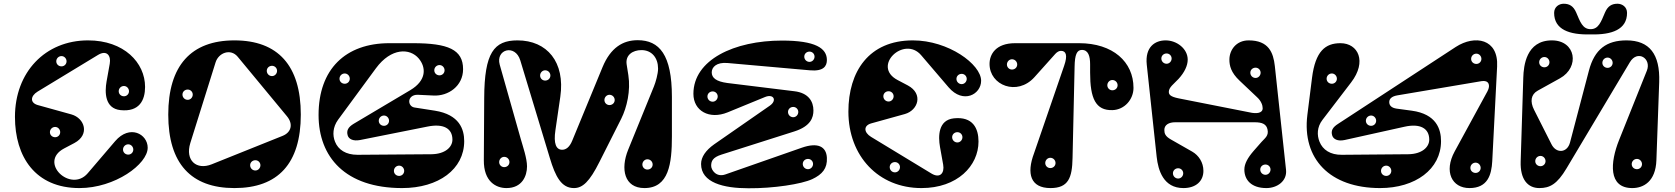

<svg xmlns="http://www.w3.org/2000/svg" viewBox="-20 -991 8961 1027"><path d="M405 15C595 15 770 -113 770 -201C770 -274 674 -327 596 -236L449 -64C358 42 183 -123 323 -197L378 -226C462 -271 433 -359 362 -379L182 -429C140 -441 142 -477 181 -501L504 -697C550 -725 575 -695 567 -650L550 -555C540 -498 540 -411 624 -402C726 -391 756 -456 756 -526C756 -656 643 -775 451 -775C221 -775 60 -604 60 -366C60 -152 169 15 405 15ZM275 -257C259 -257 247 -269 247 -284C247 -299 259 -312 275 -312C290 -312 302 -299 302 -284C302 -269 290 -257 275 -257ZM309 -636C293 -636 281 -648 281 -663C281 -678 293 -691 309 -691C324 -691 336 -678 336 -663C336 -648 324 -636 309 -636ZM666 -164C650 -164 638 -176 638 -191C638 -206 650 -219 666 -219C681 -219 693 -206 693 -191C693 -176 681 -164 666 -164ZM643 -476C627 -476 615 -488 615 -503C615 -518 627 -531 643 -531C658 -531 670 -518 670 -503C670 -488 658 -476 643 -476Z M1234 -775C1002 -775 880 -640 880 -378C880 -116 1002 15 1234 15C1467 15 1589 -116 1589 -378C1589 -640 1467 -775 1234 -775ZM1251 -688 1515 -369C1549 -328 1539 -283 1491 -264L1112 -112C1032 -80 969 -132 998 -226L1133 -657C1149 -709 1213 -733 1251 -688ZM1346 -134C1361 -134 1373 -122 1373 -107C1373 -92 1361 -79 1346 -79C1330 -79 1318 -92 1318 -107C1318 -122 1330 -134 1346 -134ZM984 -512C999 -512 1011 -500 1011 -485C1011 -470 999 -457 984 -457C968 -457 956 -470 956 -485C956 -500 968 -512 984 -512ZM1435 -639C1450 -639 1462 -627 1462 -612C1462 -597 1450 -584 1435 -584C1419 -584 1407 -597 1407 -612C1407 -627 1419 -639 1435 -639Z M2215 -484 2299 -480C2378 -476 2457 -531 2457 -621C2457 -726 2377 -760 2189 -760H2063C1828 -760 1684 -621 1684 -376C1684 -151 1827 15 2131 15C2326 15 2463 -86 2463 -236C2463 -299 2438 -378 2306 -399L2197 -416C2178 -419 2169 -435 2169 -449C2169 -467 2185 -485 2215 -484ZM2288 -166 1892 -163C1830 -163 1789 -190 1772 -233C1758 -268 1760 -311 1788 -350L1991 -626C2073 -737 2173 -734 2220 -678C2260 -630 2262 -561 2175 -509L1872 -329C1842 -311 1832 -292 1840 -266C1846 -247 1869 -235 1906 -242L2267 -314C2351 -331 2400 -305 2400 -244C2400 -204 2361 -167 2288 -166ZM2115 -50C2099 -50 2087 -62 2087 -77C2087 -92 2099 -105 2115 -105C2130 -105 2142 -92 2142 -77C2142 -62 2130 -50 2115 -50ZM1824 -543C1808 -543 1796 -555 1796 -570C1796 -585 1808 -598 1824 -598C1839 -598 1851 -585 1851 -570C1851 -555 1839 -543 1824 -543ZM2331 -588C2315 -588 2303 -600 2303 -615C2303 -630 2315 -643 2331 -643C2346 -643 2358 -630 2358 -615C2358 -600 2346 -588 2331 -588ZM2034 -318C2018 -318 2006 -330 2006 -345C2006 -360 2018 -373 2034 -373C2049 -373 2061 -360 2061 -345C2061 -330 2049 -318 2034 -318Z M2951 -295 2977 -473C3004 -659 2906 -775 2748 -775C2622 -775 2571 -709 2570 -467L2568 -134C2567 -20 2633 15 2689 15C2773 15 2799 -50 2799 -101C2799 -144 2777 -207 2766 -246L2653 -645C2630 -728 2736 -757 2763 -668L2921 -146C2951 -46 2983 15 3050 15C3096 15 3133 -18 3187 -126L3303 -356C3333 -416 3354 -506 3341 -589L3332 -646C3324 -697 3365 -723 3411 -723C3467 -723 3500 -681 3500 -624C3500 -596 3487 -551 3478 -529L3340 -190C3298 -87 3319 15 3427 15C3558 15 3574 -117 3574 -262V-473C3574 -698 3507 -776 3391 -776C3312 -776 3246 -736 3203 -632L3041 -239C3026 -202 3006 -190 2987 -190C2955 -190 2940 -222 2951 -295ZM3443 -84C3428 -84 3416 -96 3416 -111C3416 -126 3428 -139 3443 -139C3459 -139 3471 -126 3471 -111C3471 -96 3459 -84 3443 -84ZM3240 -429C3225 -429 3213 -441 3213 -456C3213 -471 3225 -484 3240 -484C3256 -484 3268 -471 3268 -456C3268 -441 3256 -429 3240 -429ZM2896 -560C2881 -560 2869 -572 2869 -587C2869 -602 2881 -615 2896 -615C2912 -615 2924 -602 2924 -587C2924 -572 2912 -560 2896 -560ZM2677 -97C2662 -97 2650 -109 2650 -124C2650 -139 2662 -152 2677 -152C2693 -152 2705 -139 2705 -124C2705 -109 2693 -97 2677 -97Z M3871 -654 4311 -615C4386 -608 4403 -638 4403 -670C4403 -733 4342 -774 4163 -774C3907 -774 3689 -671 3689 -489C3689 -398 3774 -350 3872 -390L4072 -472C4118 -491 4138 -454 4098 -426L3800 -219C3755 -187 3730 -151 3730 -114C3730 -14 3850 16 3983 16C4117 17 4267 -6 4325 -33C4378 -58 4406 -90 4403 -147C4400 -207 4355 -231 4269 -201L3860 -58C3811 -41 3784 -82 3784 -104C3784 -129 3792 -149 3839 -164L4229 -288C4317 -316 4331 -363 4331 -400C4331 -448 4305 -494 4229 -503L3871 -547C3810 -555 3787 -575 3787 -604C3787 -632 3813 -659 3871 -654ZM4302 -141C4317 -141 4329 -129 4329 -114C4329 -99 4317 -86 4302 -86C4286 -86 4274 -99 4274 -114C4274 -129 4286 -141 4302 -141ZM3792 -502C3807 -502 3819 -490 3819 -475C3819 -460 3807 -447 3792 -447C3776 -447 3764 -460 3764 -475C3764 -490 3776 -502 3792 -502ZM4310 -715C4325 -715 4337 -703 4337 -688C4337 -673 4325 -660 4310 -660C4294 -660 4282 -673 4282 -688C4282 -703 4294 -715 4310 -715ZM4223 -419C4238 -419 4250 -407 4250 -392C4250 -377 4238 -364 4223 -364C4207 -364 4195 -377 4195 -392C4195 -407 4207 -419 4223 -419Z M4863 -775C4627 -775 4518 -608 4518 -394C4518 -156 4679 15 4909 15C5101 15 5214 -104 5214 -234C5214 -304 5184 -369 5082 -358C4998 -349 4998 -262 5008 -205L5025 -110C5033 -65 5008 -35 4962 -63L4639 -259C4600 -283 4598 -319 4640 -331L4820 -381C4891 -401 4920 -489 4836 -534L4781 -563C4641 -637 4816 -802 4907 -696L5054 -524C5132 -433 5228 -486 5228 -559C5228 -647 5053 -775 4863 -775ZM4733 -503C4748 -503 4760 -491 4760 -476C4760 -461 4748 -448 4733 -448C4717 -448 4705 -461 4705 -476C4705 -491 4717 -503 4733 -503ZM4767 -124C4782 -124 4794 -112 4794 -97C4794 -82 4782 -69 4767 -69C4751 -69 4739 -82 4739 -97C4739 -112 4751 -124 4767 -124ZM5124 -596C5139 -596 5151 -584 5151 -569C5151 -554 5139 -541 5124 -541C5108 -541 5096 -554 5096 -569C5096 -584 5108 -596 5124 -596ZM5101 -284C5116 -284 5128 -272 5128 -257C5128 -242 5116 -229 5101 -229C5085 -229 5073 -242 5073 -257C5073 -272 5085 -284 5101 -284Z M5672 -639 5511 -171C5470 -62 5492 15 5599 15C5695 15 5715 -40 5717 -146L5728 -635C5729 -698 5740 -724 5767 -724C5801 -724 5811 -691 5811 -647V-603C5811 -465 5840 -399 5931 -402C5995 -404 6043 -459 6043 -521C6043 -660 5933 -760 5752 -760H5410C5306 -760 5273 -700 5273 -649C5273 -534 5421 -476 5513 -578L5625 -703C5635 -714 5646 -719 5655 -719C5682 -719 5692 -696 5672 -639ZM5598 -92C5583 -92 5571 -104 5571 -119C5571 -134 5583 -147 5598 -147C5614 -147 5626 -134 5626 -119C5626 -104 5614 -92 5598 -92ZM5930 -508C5915 -508 5903 -520 5903 -535C5903 -550 5915 -563 5930 -563C5946 -563 5958 -550 5958 -535C5958 -520 5946 -508 5930 -508ZM5393 -619C5378 -619 5366 -631 5366 -646C5366 -661 5378 -674 5393 -674C5409 -674 5421 -661 5421 -646C5421 -631 5409 -619 5393 -619Z M6754 15C6811 15 6865 -22 6859 -82L6799 -638C6791 -710 6766 -775 6659 -775C6592 -775 6556 -723 6556 -672C6556 -640 6564 -603 6611 -559L6704 -471C6726 -451 6734 -428 6734 -412C6734 -384 6698 -382 6664 -390L6284 -465C6240 -474 6232 -485 6232 -500C6232 -524 6259 -542 6284 -569C6316 -604 6333 -640 6333 -672C6333 -730 6275 -775 6215 -775C6158 -775 6104 -740 6114 -645L6167 -152C6175 -80 6203 15 6310 15C6378 15 6417 -23 6417 -77C6417 -122 6392 -160 6357 -180L6243 -245C6213 -262 6208 -277 6208 -296C6208 -323 6232 -337 6266 -337H6691C6732 -337 6754 -327 6760 -298C6767 -265 6747 -253 6728 -232L6685 -183C6654 -147 6636 -115 6636 -84C6636 -29 6673 15 6754 15ZM6696 -629C6711 -629 6723 -617 6723 -602C6723 -587 6711 -574 6696 -574C6680 -574 6668 -587 6668 -602C6668 -617 6680 -629 6696 -629ZM6282 -91C6297 -91 6309 -79 6309 -64C6309 -49 6297 -36 6282 -36C6266 -36 6254 -49 6254 -64C6254 -79 6266 -91 6282 -91ZM6749 -111C6764 -111 6776 -99 6776 -84C6776 -69 6764 -56 6749 -56C6733 -56 6721 -69 6721 -84C6721 -99 6733 -111 6749 -111ZM6220 -705C6235 -705 6247 -693 6247 -678C6247 -663 6235 -650 6220 -650C6204 -650 6192 -663 6192 -678C6192 -693 6204 -705 6220 -705Z M6998 -575 6973 -376C6944 -142 7093 15 7362 15C7551 15 7688 -86 7688 -236C7688 -299 7664 -381 7531 -399L7450 -410C7423 -414 7411 -427 7411 -445C7411 -463 7425 -476 7455 -481L7905 -557C7942 -563 7955 -537 7936 -502L7761 -181C7702 -73 7746 15 7840 15C7938 15 7958 -56 7962 -129L7988 -635C7996 -784 7869 -806 7767 -740L7138 -329C7108 -310 7098 -292 7106 -266C7112 -247 7135 -234 7172 -242L7492 -313C7576 -332 7625 -305 7625 -244C7625 -204 7586 -167 7513 -166L7158 -163C7096 -162 7055 -190 7038 -233C7024 -268 7024 -311 7054 -350L7207 -550C7293 -662 7245 -760 7150 -760C7069 -760 7016 -717 6998 -575ZM7395 -50C7379 -50 7367 -62 7367 -77C7367 -92 7379 -105 7395 -105C7410 -105 7422 -92 7422 -77C7422 -62 7410 -50 7395 -50ZM7104 -543C7088 -543 7076 -555 7076 -570C7076 -585 7088 -598 7104 -598C7119 -598 7131 -585 7131 -570C7131 -555 7119 -543 7104 -543ZM7873 -66C7857 -66 7845 -78 7845 -93C7845 -108 7857 -121 7873 -121C7888 -121 7900 -108 7900 -93C7900 -78 7888 -66 7873 -66ZM7314 -318C7298 -318 7286 -330 7286 -345C7286 -360 7298 -373 7314 -373C7329 -373 7341 -360 7341 -345C7341 -330 7329 -318 7314 -318ZM7877 -649C7861 -649 7849 -661 7849 -676C7849 -691 7861 -704 7877 -704C7892 -704 7904 -691 7904 -676C7904 -661 7892 -649 7877 -649Z M8128 -576 8114 -127C8111 -31 8152 15 8214 15C8270 15 8309 -6 8359 -90L8698 -658C8739 -727 8815 -678 8789 -613L8640 -241C8593 -123 8581 15 8711 15C8771 15 8836 -20 8840 -134L8855 -552C8860 -701 8803 -775 8680 -775C8574 -775 8509 -728 8479 -613L8378 -229C8363 -172 8304 -169 8279 -219L8186 -403C8163 -448 8169 -486 8205 -506L8324 -572C8432 -632 8409 -775 8281 -775C8143 -775 8130 -638 8128 -576ZM8736 -86C8720 -86 8708 -98 8708 -113C8708 -128 8720 -141 8736 -141C8751 -141 8763 -128 8763 -113C8763 -98 8751 -86 8736 -86ZM8241 -631C8225 -631 8213 -643 8213 -658C8213 -673 8225 -686 8241 -686C8256 -686 8268 -673 8268 -658C8268 -643 8256 -631 8241 -631ZM8579 -628C8563 -628 8551 -640 8551 -655C8551 -670 8563 -683 8579 -683C8594 -683 8606 -670 8606 -655C8606 -640 8594 -628 8579 -628ZM8220 -102C8204 -102 8192 -114 8192 -129C8192 -144 8204 -157 8220 -157C8235 -157 8247 -144 8247 -129C8247 -114 8235 -102 8220 -102ZM8488 -807C8602 -804 8683 -833 8683 -922C8683 -955 8656 -971 8632 -971C8602 -971 8580 -959 8565 -924C8544 -875 8531 -835 8488 -835C8445 -835 8432 -875 8411 -924C8396 -959 8374 -971 8344 -971C8320 -971 8293 -955 8293 -922C8293 -833 8374 -804 8488 -807Z"/></svg>

Font: Pilowlava Atome
Style: Regular
Weight: 500
Designer: Anton Moglia, Jérémy Landes, Maksym Kobuzan (Cyrillic), Velvetyne Type Foundry
Foundry: Anton Moglia, Jérémy Landes, Velvetyne Type Foundry
Version: Version 1.002;Glyphs 3.3 (3303)